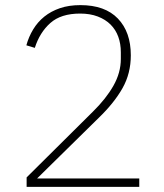

<svg xmlns="http://www.w3.org/2000/svg" viewBox="-20 -730 640 750"><path d="M524 0H84V-37L343 -294Q394 -344 423 -395Q452 -446 452 -500V-526Q452 -559 442 -586.5Q432 -614 412 -634Q392 -654 362 -665.5Q332 -677 293 -677Q218 -677 176.5 -640Q135 -603 116 -543L83 -553Q92 -586 109.5 -615Q127 -644 153 -665Q179 -686 214 -698Q249 -710 294 -710Q390 -710 440.5 -657.5Q491 -605 491 -514Q491 -443 458.5 -385.5Q426 -328 366 -270L125 -33H524Z"/></svg>

Font: IBM Plex Sans Hebrew ExtLt
Style: Regular
Weight: 200
Designer: Mike Abbink, Paul van der Laan, Pieter van Rosmalen, Yanek Iontef
Foundry: Bold Monday
Version: Version 1.3